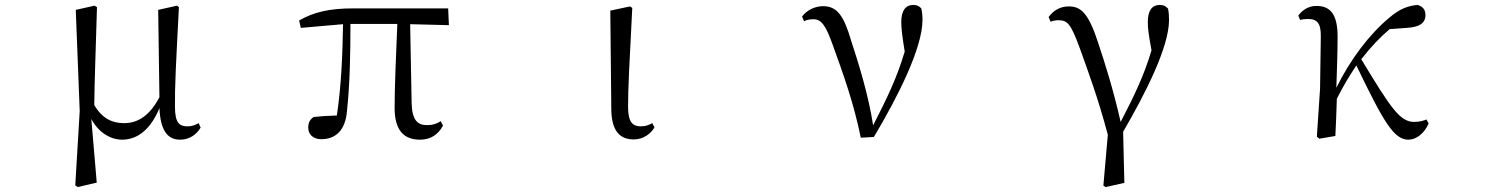

<svg xmlns="http://www.w3.org/2000/svg" viewBox="-20 -551 6040 778"><path d="M475 15C541 15 593 -32 626 -113C630 -25 657 15 710 15C749 15 777 -7 793 -34L785 -52C772 -45 759 -39 740 -39C706 -39 689 -54 689 -119C688 -199 693 -291 705 -522L697 -528L621 -511L626 -157C588 -85 541 -52 483 -52C435 -52 395 -70 362 -125C363 -221 367 -320 373 -522L363 -528L287 -511L303 -101L285 200L295 207L372 189L350 -69C378 -16 426 15 475 15Z M1682 15C1725 15 1756 -6 1775 -42L1766 -60C1750 -50 1735 -44 1710 -44C1672 -44 1650 -64 1648 -132L1642 -453L1799 -449L1796 -517H1410C1315 -517 1251 -502 1192 -468L1199 -438L1370 -453C1368 -337 1364 -211 1345 -83C1309 -82 1279 -80 1251 -77C1236 -67 1229 -54 1229 -34C1229 -6 1249 13 1282 13C1341 13 1380 -24 1386 -102C1398 -212 1400 -337 1400 -454H1590C1585 -328 1579 -205 1579 -114C1579 -21 1618 15 1682 15Z M2548 14C2588 14 2619 -11 2632 -35L2623 -52C2610 -45 2597 -39 2577 -39C2545 -39 2525 -54 2525 -118C2525 -196 2530 -283 2542 -519L2533 -525L2453 -508L2457 -112C2457 -20 2492 14 2548 14Z M3468 7 3521 4C3619 -160 3718 -357 3718 -470C3718 -488 3717 -501 3713 -517C3705 -526 3696 -531 3681 -531C3649 -531 3632 -507 3632 -462C3632 -434 3637 -397 3646 -342C3614 -234 3574 -153 3518 -43C3499 -165 3462 -285 3429 -386C3399 -489 3371 -526 3315 -526C3283 -526 3249 -510 3230 -484L3238 -465C3248 -470 3260 -473 3276 -473C3308 -473 3326 -449 3355 -367C3394 -259 3439 -136 3468 7Z M4451 201 4460 207 4536 190 4531 -17C4623 -175 4717 -361 4717 -470C4717 -488 4716 -501 4713 -516C4704 -526 4696 -531 4679 -531C4649 -531 4631 -509 4631 -462C4631 -436 4634 -412 4646 -347C4615 -243 4577 -165 4521 -57C4490 -193 4456 -299 4430 -377C4390 -501 4358 -525 4311 -525C4276 -525 4249 -509 4229 -482L4237 -463C4247 -467 4258 -469 4269 -469C4306 -469 4319 -454 4355 -357C4386 -270 4429 -156 4469 -5Z M5687 15C5718 15 5751 -9 5769 -51L5760 -67C5749 -62 5731 -57 5711 -57C5654 -57 5619 -107 5496 -311C5534 -360 5572 -400 5611 -433L5680 -438C5730 -441 5756 -456 5756 -490C5756 -516 5741 -526 5724 -531C5690 -528 5654 -518 5608 -478C5530 -413 5451 -310 5395 -195C5397 -264 5400 -334 5400 -398C5401 -493 5371 -527 5314 -527C5281 -527 5256 -509 5241 -488L5248 -470C5258 -473 5269 -474 5280 -474C5318 -474 5333 -456 5332 -402L5329 -192L5316 3L5326 11L5391 0C5394 -51 5395 -100 5397 -151C5427 -210 5446 -240 5476 -286C5588 -53 5629 15 5687 15Z"/></svg>

Font: Harano Aji Mincho
Style: Regular
Weight: 400
Foundry: Masamichi Hosoda
Version: HaranoAjiMincho-Regular version 20230610;ttx 4.39.4